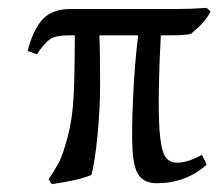

<svg xmlns="http://www.w3.org/2000/svg" viewBox="-20 -453 552 485"><path d="M168.9 -363.8H157.2Q122.1 -363.8 107.9 -355Q93.8 -346.2 73.2 -315.9L49.8 -324.2Q63.5 -377.9 87.6 -404.1Q111.8 -430.2 157.2 -430.2H424.8Q462.9 -430.2 502 -433.1L512.2 -423.8Q506.3 -412.6 497.8 -402.1Q489.3 -391.6 482.9 -385.7Q476.6 -379.9 461.9 -367.2Q444.3 -363.8 415 -363.8H386.2Q377.9 -207.5 382.8 -126Q386.2 -77.1 396.2 -59.6Q406.2 -42 426.8 -42Q454.1 -42 490.2 -62L502 -37.1Q449.7 9.8 376 9.8Q346.7 9.8 332.3 -8.1Q317.9 -25.9 314.9 -71.8Q312 -116.7 316.2 -206.3Q320.3 -295.9 329.1 -363.8H231Q232.9 -323.7 232.9 -242.2Q232.9 -179.2 226.3 -111.3Q219.7 -43.5 210.9 -11.2Q179.7 2.4 110.8 12.2L103 0Q119.6 -25.4 129.2 -43.5Q138.7 -61.5 150.9 -107.2Q163.1 -152.8 166 -210Q168.9 -266.1 168.9 -363.8Z"/></svg>

Font: Linear Smooth
Style: Regular
Weight: 400
Designer: Philipp H. Poll, Flanker
Foundry: Philipp H. Poll, reworked by Flanker
Version: Version 1.061 | FøM Fix